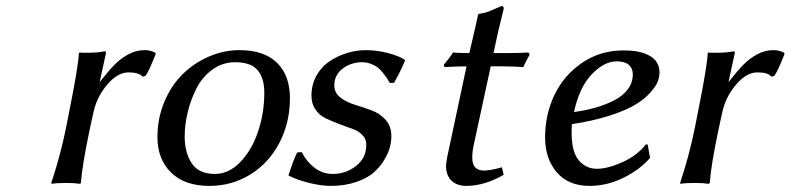

<svg xmlns="http://www.w3.org/2000/svg" viewBox="-20 -606 2619 636"><path d="M459 -439.9Q477.5 -439.9 493.2 -432.1L496.1 -428.2Q471.2 -364.3 460.9 -354L452.1 -352.1Q440.9 -366.2 405.8 -366.2Q369.1 -366.2 334.5 -325Q299.8 -283.7 289.1 -231.9L277.8 -180.2Q252 -58.1 248 0L245.1 2.9Q227.1 0 199.2 0Q168.9 0 150.9 2.9L149.9 0Q180.2 -91.3 198.2 -180.2L209 -234.9Q240.2 -390.6 241.2 -429.2L243.2 -432.1Q250 -431.2 268.1 -431.2Q304.7 -431.2 326.2 -436Q331.1 -436 331.1 -432.1Q331.1 -427.7 330.1 -425.8L310.1 -334Q339.8 -371.6 359.4 -391.6Q378.9 -411.6 404.8 -425.8Q430.7 -439.9 459 -439.9Z M773.4 -439.9Q855 -439.9 897.7 -397.9Q940.4 -356 940.4 -280.8Q940.4 -199.7 905.5 -132.8Q870.6 -65.9 809.3 -28.1Q748 9.8 673.8 9.8Q591.3 9.8 546.4 -34.7Q501.5 -79.1 501.5 -151.9Q501.5 -213.9 524.4 -268.6Q547.4 -323.2 585.2 -360.4Q623 -397.5 672.1 -418.7Q721.2 -439.9 773.4 -439.9ZM758.8 -399.9Q717.3 -399.9 683.8 -375.7Q650.4 -351.6 631.1 -313.7Q611.8 -275.9 601.8 -234.4Q591.8 -192.9 591.8 -153.8Q591.8 -100.1 615.2 -64.9Q638.7 -29.8 691.9 -29.8Q737.8 -29.8 775.9 -69.1Q814 -108.4 834.7 -169.9Q855.5 -231.4 855.5 -298.8Q855.5 -348.1 833 -374Q810.5 -399.9 758.8 -399.9Z M964.4 -101.1 979.5 -102.1Q995.6 -70.3 1022.2 -50Q1048.8 -29.8 1082.5 -29.8Q1125.5 -29.8 1159.4 -56.4Q1193.4 -83 1193.4 -127Q1193.4 -146 1179.9 -159.4Q1166.5 -172.9 1146.2 -179.7Q1126 -186.5 1102.5 -195.6Q1079.1 -204.6 1058.8 -214.1Q1038.6 -223.6 1025.1 -242.9Q1011.7 -262.2 1011.7 -289.1Q1011.7 -325.7 1028.3 -355.5Q1044.9 -385.3 1071.8 -403.1Q1098.6 -420.9 1129.4 -430.4Q1160.2 -439.9 1191.4 -439.9Q1227.5 -439.9 1263.4 -430.7Q1299.3 -421.4 1319.3 -409.2L1321.8 -405.8Q1315.4 -390.1 1308.6 -376Q1301.8 -361.8 1297.6 -354.2Q1293.5 -346.7 1289.8 -339.8Q1286.1 -333 1285.6 -332L1271.5 -331.1Q1264.2 -343.3 1260.5 -348.9Q1256.8 -354.5 1247.3 -366.2Q1237.8 -377.9 1229.5 -383.8Q1221.2 -389.6 1207.8 -394.8Q1194.3 -399.9 1179.7 -399.9Q1143.1 -399.9 1115.2 -378.9Q1087.4 -357.9 1087.4 -323.2Q1087.4 -298.8 1106.9 -283.4Q1126.5 -268.1 1154.1 -259.5Q1181.6 -251 1209.5 -241Q1237.3 -231 1256.8 -209.7Q1276.4 -188.5 1276.4 -154.8Q1276.4 -138.2 1271.7 -119.1Q1267.1 -100.1 1252.9 -76.4Q1238.8 -52.7 1217.5 -34.2Q1196.3 -15.6 1159.2 -2.9Q1122.1 9.8 1074.7 9.8Q1044.9 9.8 1004.4 0Q963.9 -9.8 935.5 -24.9Q952.1 -76.7 964.4 -101.1Z M1534.7 -430.2Q1540.5 -456.1 1550 -496.3Q1559.6 -536.6 1563.5 -557.1L1566.4 -560.1Q1581.5 -562 1593.5 -566.2Q1605.5 -570.3 1619.4 -576.7Q1633.3 -583 1641.6 -585.9Q1648.4 -585.9 1648.4 -579.1V-576.2Q1631.3 -510.3 1614.7 -430.2H1660.6Q1694.3 -430.2 1730.5 -432.1L1734.4 -424.8Q1721.2 -401.9 1713.4 -383.8Q1680.2 -386.2 1642.6 -386.2H1605.5L1549.3 -126Q1544.4 -104.5 1544.4 -83Q1544.4 -41 1583.5 -41Q1603.5 -41 1642.6 -51.8L1648.4 -26.9Q1584.5 9.8 1524.4 9.8Q1494.1 9.8 1475.8 -7.3Q1457.5 -24.4 1457.5 -57.1Q1457.5 -63.5 1461.4 -85.9L1525.4 -386.2Q1495.6 -386.2 1452.6 -383.8L1449.7 -391.1Q1469.2 -413.6 1480.5 -432.1Q1492.7 -430.2 1534.7 -430.2Z M1874.5 -194.8Q1873.5 -188 1873.5 -166Q1873.5 -103.5 1897 -75.2Q1920.4 -46.9 1957.5 -46.9Q1992.7 -46.9 2041.7 -68.8Q2090.8 -90.8 2119.6 -127.9L2125.5 -127L2133.3 -83Q2099.1 -43.5 2044.7 -16.8Q1990.2 9.8 1932.6 9.8Q1862.8 9.8 1824.2 -35.4Q1785.6 -80.6 1785.6 -150.9Q1785.6 -226.1 1816.4 -291Q1847.2 -356 1907.5 -397.5Q1967.8 -439 2045.4 -439Q2102.5 -439 2133.5 -420.4Q2164.6 -401.9 2164.6 -366.2Q2164.6 -352.1 2159.2 -336.9Q2153.8 -321.8 2135 -300.3Q2116.2 -278.8 2086.2 -260.3Q2056.2 -241.7 2001.2 -223.6Q1946.3 -205.6 1874.5 -194.8ZM2076.2 -359.9Q2076.2 -379.4 2063 -391.1Q2049.8 -402.8 2022.5 -402.8Q1981.9 -402.8 1940.7 -360.4Q1899.4 -317.9 1881.3 -234.9Q1919.4 -240.2 1952.4 -249.5Q1985.4 -258.8 2014.2 -273.4Q2043 -288.1 2059.6 -310.3Q2076.2 -332.5 2076.2 -359.9Z M2542 -439.9Q2560.5 -439.9 2576.2 -432.1L2579.1 -428.2Q2554.2 -364.3 2543.9 -354L2535.2 -352.1Q2523.9 -366.2 2488.8 -366.2Q2452.1 -366.2 2417.5 -325Q2382.8 -283.7 2372.1 -231.9L2360.8 -180.2Q2335 -58.1 2331.1 0L2328.1 2.9Q2310.1 0 2282.2 0Q2252 0 2233.9 2.9L2232.9 0Q2263.2 -91.3 2281.2 -180.2L2292 -234.9Q2323.2 -390.6 2324.2 -429.2L2326.2 -432.1Q2333 -431.2 2351.1 -431.2Q2387.7 -431.2 2409.2 -436Q2414.1 -436 2414.1 -432.1Q2414.1 -427.7 2413.1 -425.8L2393.1 -334Q2422.9 -371.6 2442.4 -391.6Q2461.9 -411.6 2487.8 -425.8Q2513.7 -439.9 2542 -439.9Z"/></svg>

Font: Linear Smooth
Style: Italic
Weight: 400
Designer: Philipp H. Poll, Flanker
Foundry: Philipp H. Poll, reworked by Flanker
Version: Version 1.061 | FøM Fix